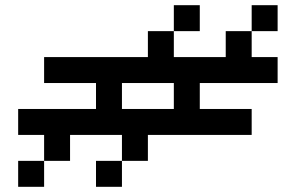

<svg xmlns="http://www.w3.org/2000/svg" viewBox="-20 -720 1140 740"><path d="M50 0H150V-100H50ZM50 -200H150V-100H250V-200H450V-100H550V-200H950V-300H750V-400H1050V-500H950V-600H850V-500H650V-600H550V-500H150V-400H350V-300H50ZM350 0H450V-100H350ZM450 -300V-400H650V-300ZM650 -600H750V-700H650ZM950 -600H1050V-700H950Z"/></svg>

Font: Connection Serif
Style: Regular
Weight: 400
Version: Version 0.2